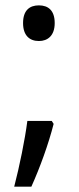

<svg xmlns="http://www.w3.org/2000/svg" viewBox="-20 -566 293 716"><path d="M66 -480C66 -434 90 -413 125 -413C158 -413 184 -433 184 -480C184 -527 160 -546 125 -546C90 -546 66 -527 66 -480ZM180 -104 173 -115H82C73 -45 53 53 33 130H97C129 59 161 -29 180 -104Z"/></svg>

Font: Noto Sans Thai Looped SemiCondensed
Style: Regular
Weight: 400
Width: 4
Designer: Sasikarn Vongin, Ben Mitchell
Foundry: The Fontpad Ltd
Version: Version 1.001